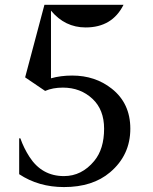

<svg xmlns="http://www.w3.org/2000/svg" viewBox="-20 -757 627 787"><path d="M242.2 9.8Q138.2 9.8 58.6 -43V-189.9H63.5Q77.6 -149.9 100.6 -114.3Q151.4 -35.2 242.2 -35.2Q314.9 -35.2 366.2 -97.2Q406.7 -146 406.7 -229.5Q406.7 -307.1 359.4 -351.6Q310.1 -397.9 237.8 -397.9Q196.3 -397.9 165 -384.3Q165 -384.3 83 -439.9L162.1 -737.3H486.3Q439.9 -644.5 331.1 -644.5Q246.1 -644.5 189 -713.4V-436Q228.5 -447.3 275.9 -447.3Q370.1 -447.3 438 -393.6Q514.2 -333.5 514.2 -229.5Q514.2 -121.1 431.2 -50.8Q359.9 9.8 242.2 9.8Z"/></svg>

Font: Modern Antiqua
Style: Book
Weight: 400
Designer: Wojciech Kalinowski "wmk69" (wmk69@o2.pl)
Foundry: Wojciech Kalinowski "wmk69" (wmk69@o2.pl)
Version: Version 3.1.0; 2021-05-28